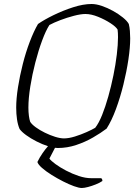

<svg xmlns="http://www.w3.org/2000/svg" viewBox="-20 -740 685 960"><path d="M269 0Q263 0 255 -1L227 53Q235 64 257.5 80.5Q280 97 310.5 113Q341 129 374 140Q407 151 437 151H486Q492 155 492 165Q479 174 459 182Q439 190 420 195Q401 200 389 200Q375 200 350 191Q325 182 295.5 167Q266 152 238 134.5Q210 117 190.5 100Q171 83 167 70Q178 47 193 25.5Q208 4 220 -9Q192 -18 162.5 -33Q133 -48 110.5 -64.5Q88 -81 78 -95Q69 -116 65 -143.5Q61 -171 61 -202Q61 -247 70 -304Q79 -361 94 -420Q109 -479 129 -531.5Q149 -584 170 -620Q200 -641 247 -664Q294 -687 345 -703.5Q396 -720 438 -720Q461 -720 489 -710.5Q517 -701 545 -685.5Q573 -670 594.5 -652.5Q616 -635 624 -620Q628 -604 629.5 -585Q631 -566 631 -548Q631 -503 622 -442.5Q613 -382 597 -317Q581 -252 559.5 -194Q538 -136 513 -97Q484 -75 445 -52.5Q406 -30 361 -15Q316 0 269 0ZM300 -48Q324 -48 354.5 -57.5Q385 -67 413 -79.5Q441 -92 456 -101Q474 -124 490.5 -165Q507 -206 521.5 -257.5Q536 -309 547 -363Q558 -417 564 -467Q570 -517 570 -554Q570 -565 569.5 -574.5Q569 -584 568 -592Q560 -606 532.5 -624Q505 -642 470.5 -656Q436 -670 407 -670Q384 -670 349.5 -661Q315 -652 282 -639.5Q249 -627 227 -615Q209 -587 190.5 -537Q172 -487 156.5 -427Q141 -367 131.5 -307.5Q122 -248 122 -202Q122 -180 124.5 -161Q127 -142 131 -131Q139 -118 159 -103.5Q179 -89 204.5 -76.5Q230 -64 255.5 -56Q281 -48 300 -48Z"/></svg>

Font: Texturina 72pt 72pt Thin
Style: Italic
Weight: 100
Italic angle: -11°
Designer: Guillermo Torres Carreño
Foundry: Omnibus-Type
Version: Version 1.002; ttfautohint (v1.8.3)